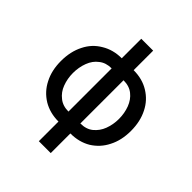

<svg xmlns="http://www.w3.org/2000/svg" viewBox="-246 -875 1210 1210"><g transform="rotate(45 359.0 -270.5)"><path d="M171 -24Q111 -61 80 -123Q47 -186 47 -270Q47 -355 80 -419Q111 -482 171 -517Q230 -553 306 -553V-727H412V-553Q490 -553 548 -517Q607 -481 638 -419Q671 -355 671 -270Q671 -186 638 -123Q607 -61 548 -24Q489 11 412 11V186H306V11Q230 11 171 -24ZM222 -436Q188 -411 171 -366Q154 -321 154 -270Q154 -220 171 -175Q187 -132 222 -105Q255 -78 306 -78V-463Q255 -463 222 -436ZM497 -105Q531 -133 547 -175Q564 -220 564 -270Q564 -321 547 -366Q530 -410 497 -436Q464 -463 412 -463V-78Q464 -78 497 -105Z"/></g></svg>

Font: Sinter Medium
Style: Regular
Weight: 500
Foundry: Adobe & rsms
Version: Version 1.000